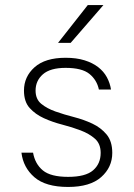

<svg xmlns="http://www.w3.org/2000/svg" viewBox="-20 -735 530 761"><path d="M250 6Q161 6 116.5 -32.5Q72 -71 65 -130H111Q119 -85 150 -59.5Q181 -34 250 -34Q319 -34 349 -60Q379 -86 379 -129Q379 -165 356.5 -185Q334 -205 300 -218Q266 -231 227 -241Q188 -251 154 -266.5Q120 -282 97.5 -307Q75 -332 75 -376Q75 -431 117 -468.5Q159 -506 240 -506Q283 -506 315 -496Q347 -486 369 -469Q391 -452 403.5 -429Q416 -406 420 -380H372Q364 -418 334.5 -442Q305 -466 240 -466Q179 -466 150 -440.5Q121 -415 121 -376Q121 -342 143.5 -323.5Q166 -305 200 -293Q234 -281 273 -271Q312 -261 346 -245Q380 -229 402.5 -202Q425 -175 425 -129Q425 -72 381 -33Q337 6 250 6ZM328 -715H390L260 -565H210Z"/></svg>

Font: PT Root UI Light
Style: Regular
Weight: 300
Designer: Vitaly Kuzmin
Foundry: ParaType Ltd.
Version: Version 2.000G